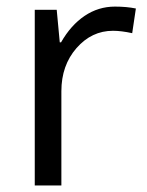

<svg xmlns="http://www.w3.org/2000/svg" viewBox="-20 -565 448 585"><path d="M330.1 -544.9Q365.7 -544.9 394 -539.1L382.8 -463.9Q349.6 -471.2 324.2 -471.2Q259.3 -471.2 213.1 -418.5Q167 -365.7 167 -287.1V0H85.9V-535.2H152.8L162.1 -436H166Q195.8 -488.3 237.8 -516.6Q279.8 -544.9 330.1 -544.9Z"/></svg>

Font: f06187749
Style: Regular
Weight: 400
Foundry: Ascender Corporation
Version: Version 1.10